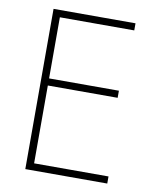

<svg xmlns="http://www.w3.org/2000/svg" viewBox="-80 -763 682 826"><g transform="rotate(10 261.0 -350.0)"><path d="M87 -700H445V-669H120V-402H425V-371H120V-31H445V0H87Z"/></g></svg>

Font: Jost* Thin
Style: Regular
Weight: 200
Version: Version 3.7